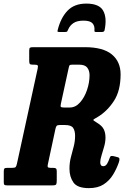

<svg xmlns="http://www.w3.org/2000/svg" viewBox="-68 -1006 695 1042"><path d="M576.5 -123.5Q564.5 -89 545 -57.2Q525.5 -25.5 494.2 -5.2Q463 15 414.5 15Q352 15 330.5 -15.8Q309 -46.5 309 -90.5Q309 -123.5 316.8 -153Q324.5 -182.5 332 -210.8Q339.5 -239 339.5 -269Q339.5 -296 329 -311.8Q318.5 -327.5 284.5 -327.5H256.5Q243.5 -327.5 239.5 -323Q235.5 -318.5 233 -307L191.5 -113.5Q189 -103 192 -99Q195 -95 207.5 -95H220.5Q231 -95 235.5 -91.8Q240 -88.5 240 -77V-28Q240 -11 237 -5.5Q234 0 217 0H-30Q-40.5 0 -44 -3Q-47.5 -6 -47.5 -16.5V-75.5Q-47.5 -87.5 -44.2 -91.2Q-41 -95 -29 -95H-3Q13 -95 17 -99.5Q21 -104 24 -118L136.5 -634Q139.5 -647.5 136.2 -651.2Q133 -655 118.5 -655H110.5Q96 -655 93.2 -659.8Q90.5 -664.5 90.5 -678.5V-731.5Q90.5 -744.5 95 -747.2Q99.5 -750 112.5 -750H392.5Q491 -750 538.8 -710.8Q586.5 -671.5 586.5 -602.5Q586.5 -514.5 550.8 -459Q515 -403.5 463.5 -372Q452 -364.5 445.2 -361.2Q438.5 -358 438.5 -354.5Q438.5 -352 459 -339.5Q485 -324 494.8 -305Q504.5 -286 504.5 -259.5Q504.5 -236 497.2 -210.5Q490 -185 483 -162.5Q476 -140 476 -125.5Q476 -104 492.5 -104Q505 -104 513 -117Q521 -130 527.5 -149.5Q530.5 -158 535.2 -159.2Q540 -160.5 551 -158L570 -153Q579.5 -151 580.2 -143.5Q581 -136 576.5 -123.5ZM281 -422.5H310.5Q342 -422.5 366.2 -449.8Q390.5 -477 404.2 -517.5Q418 -558 418 -597.5Q418 -623 405.5 -639Q393 -655 362 -655H323Q311.5 -655 309 -650.8Q306.5 -646.5 304 -634L262.5 -443.5Q259 -428 263 -425.2Q267 -422.5 281 -422.5ZM400.5 -986.5Q470.5 -986.5 492 -947.8Q513.5 -909 499.5 -842Q497.5 -832.5 486 -832.5H451.5Q443.5 -832.5 444.5 -840.5Q447 -865 434 -879.5Q421 -894 385 -894Q350.5 -894 331 -881Q311.5 -868 302.5 -847Q299 -840 297.2 -836.2Q295.5 -832.5 286.5 -832.5H253Q245 -832.5 244.2 -834.8Q243.5 -837 245.5 -844.5Q262 -910 298.8 -948.2Q335.5 -986.5 400.5 -986.5Z"/></svg>

Font: Besley* Condensed
Style: Bold Italic
Weight: 700
Width: 3
Italic angle: -13°
Designer: Owen Earl
Foundry: indestructible type*
Version: Version 3.000; ttfautohint (v1.8.3)